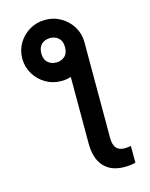

<svg xmlns="http://www.w3.org/2000/svg" viewBox="-139 -848 894 1144"><g transform="rotate(-15 307.5 -275.5)"><path d="M62.1 -571.7Q62.1 -623.6 87.7 -666.4Q113.3 -709.2 156.8 -734.7Q200.3 -760.3 253.6 -760.3Q306.1 -760.3 349.6 -734.7Q393.1 -709.2 419.2 -666.4Q445.3 -623.6 445.3 -571.7V18.8Q445.3 62.9 462.9 82.4Q480.5 101.9 512.8 101.9Q530.2 101.9 552.6 97.7V201Q538 205.3 519.9 207.2Q501.8 209.2 484.4 209.2Q402 209.2 357.6 160.2Q313.2 111.2 313.2 18.8V-392.4Q284.1 -382.8 253.6 -382.8Q200.6 -382.8 157.3 -408.4Q114 -433.9 88.2 -476.9Q62.5 -519.9 62.1 -571.7ZM253.9 -497.5Q283.7 -497.5 305 -516.3Q326.3 -535.2 326 -573.2Q326 -610.4 304.7 -629.3Q283.4 -648.1 253.9 -648.1Q221.6 -648.1 200.8 -629.1Q180 -610.1 179.7 -573.2Q179.7 -535.2 200.6 -516.3Q221.6 -497.5 253.9 -497.5Z"/></g></svg>

Font: Inter Zeller Semi Bold
Style: Regular
Weight: 600
Designer: Rasmus Andersson; Joe Bland
Foundry: zeller
Version: Version 3.015;git-dec3a8cb1